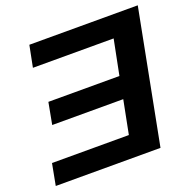

<svg xmlns="http://www.w3.org/2000/svg" viewBox="-123 -810 929 932"><g transform="rotate(-20 342.0 -344.0)"><path d="M684 -688 551 0H10L31 -111H428L462 -284H95L116 -396H483L519 -577H102L124 -688Z"/></g></svg>

Font: Libra Sans Modern
Style: Bold Italic
Weight: 700
Italic angle: -12°
Foundry: Stefan Peev, Context Ltd
Version: Version 1.000